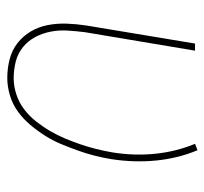

<svg xmlns="http://www.w3.org/2000/svg" viewBox="-38 -530 575 540"><g transform="rotate(90 250.0 -259.5)"><path d="M199 8Q172 8 146.5 1.5Q121 -5 101 -20.5Q81 -36 68 -58Q55 -80 50 -106Q45 -132 46 -159Q47 -186 51 -213L102 -520H122L70 -210Q67 -186 65.5 -161.5Q64 -137 68.5 -114Q73 -91 83.5 -71Q94 -51 111.5 -36.5Q129 -22 152 -16Q175 -10 200 -10Q222 -10 245 -17.5Q268 -25 287 -39.5Q306 -54 321 -73Q336 -92 348 -112.5Q360 -133 369 -154.5Q378 -176 385.5 -198Q393 -220 398.5 -242Q404 -264 408 -287Q418 -348 412 -407.5Q406 -467 384 -520L402 -527Q425 -472 431 -410Q437 -348 427 -284Q423 -260 417 -236.5Q411 -213 402.5 -189.5Q394 -166 384.5 -143Q375 -120 361 -98Q347 -76 330.5 -56.5Q314 -37 293.5 -22Q273 -7 248 0.5Q223 8 199 8Z"/></g></svg>

Font: Iosevka Thin
Style: Italic
Weight: 100
Italic angle: -9°
Monospace: yes
Designer: Belleve Invis
Foundry: Belleve Invis
Version: Version 32.5.0; ttfautohint (v1.8.4)